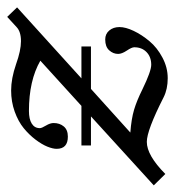

<svg xmlns="http://www.w3.org/2000/svg" viewBox="-40 -494 501 552"><g transform="rotate(-90 211.0 -217.5)"><path d="M69.3 -207V-234.4H183.1L313 -352.5Q255.9 -385.3 168.5 -385.3Q145 -385.3 132.1 -377.2Q119.1 -369.1 119.1 -354Q119.1 -348.6 126.5 -336.4Q133.8 -324.2 133.8 -314.5Q133.8 -296.9 124 -285.2Q114.3 -273.4 94.7 -273.4Q59.6 -273.4 59.6 -305.7Q59.6 -316.4 65.9 -332.3Q72.3 -348.1 86.2 -366.5Q100.1 -384.8 119.1 -400.4Q138.2 -416 166.7 -426.3Q195.3 -436.5 227.5 -436.5Q261.7 -436.5 302.7 -422.4Q342.3 -408.2 369.1 -408.2Q396.5 -408.2 409.7 -420.9L439 -447.8L466.3 -419.4L262.2 -234.4H354V-207H231.9L106.4 -93.8Q146 -90.8 172.1 -83Q198.2 -75.2 230.5 -59.1Q282.7 -33.7 301.3 -33.7Q323.7 -33.7 337.6 -47.1Q351.6 -60.5 351.6 -82.5Q351.6 -89.8 342 -104Q332.5 -118.2 332.5 -128.9Q332.5 -143.1 342.8 -154.5Q353 -166 374 -166Q390.1 -166 399.9 -154.3Q409.7 -142.6 409.7 -125Q409.7 -107.4 398.7 -84.2Q387.7 -61 369.1 -38.8Q350.6 -16.6 322 -1.5Q293.5 13.7 262.7 13.7Q231.4 13.7 208 2Q112.8 -46.4 79.6 -46.4Q41 -46.4 -12.7 6.8L-45.4 -26.4L152.8 -207Z"/></g></svg>

Font: Elstob 14pt
Style: Italic
Weight: 400
Italic angle: -20°
Designer: Peter S. Baker
Version: Version 1.015